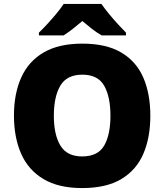

<svg xmlns="http://www.w3.org/2000/svg" viewBox="-20 -947 837 977"><path d="M745 -358Q745 -247 709.5 -164.5Q674 -82 597.5 -36Q521 10 398 10Q278 10 201 -36Q124 -82 87.5 -165Q51 -248 51 -359Q51 -470 88 -552.5Q125 -635 202 -680Q279 -725 399 -725Q521 -725 597.5 -679.5Q674 -634 709.5 -551.5Q745 -469 745 -358ZM254 -358Q254 -261 287.5 -206Q321 -151 398 -151Q478 -151 510 -206Q542 -261 542 -358Q542 -455 510 -511Q478 -567 399 -567Q320 -567 287 -511Q254 -455 254 -358ZM496 -927Q512 -904 534.5 -876.5Q557 -849 580.5 -823.5Q604 -798 621 -781V-767H497Q471 -782 448 -800Q425 -818 399 -840Q373 -818 351.5 -801Q330 -784 304 -767H178V-781Q197 -799 220.5 -824.5Q244 -850 266.5 -877Q289 -904 304 -927Z"/></svg>

Font: Noto Sans Black
Style: Regular
Weight: 900
Designer: Monotype Design Team
Foundry: Monotype Imaging Inc.
Version: Version 2.007